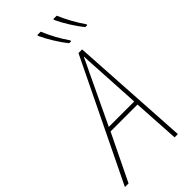

<svg xmlns="http://www.w3.org/2000/svg" viewBox="-351 -1016 1079 1079"><g transform="rotate(-45 189.0 -476.0)"><path d="M308 -793V-800Q259 -870 225 -952H198V-945Q215 -908 241 -866Q267 -824 292 -793ZM436 -793V-800Q413 -832 390.5 -873Q368 -914 352 -952H325V-945Q342 -908 368.5 -866Q395 -824 420 -793ZM258 -600Q269 -623 278.5 -642.5Q288 -662 296 -680H298Q298 -662 299.5 -641Q301 -620 302 -600L319 -303H117ZM-29 0 106 -278H320L337 0H363L319 -717H290L-58 0Z"/></g></svg>

Font: Noto Sans Display SemiCondensed Thin
Style: Italic
Weight: 250
Width: 4
Designer: Monotype Design team
Foundry: Monotype Imaging Inc.
Version: 1.000